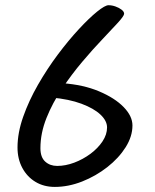

<svg xmlns="http://www.w3.org/2000/svg" viewBox="-20 -740 596 740"><path d="M47.5 -171.5Q47.5 -227.9 69.3 -289.8Q91.1 -351.8 126.4 -413.3Q161.8 -474.9 202.9 -529.8Q244.1 -584.7 284 -627.7Q323.9 -670.7 354.4 -695.3Q385 -719.9 398.2 -719.9Q411.4 -719.9 425.2 -715Q439.1 -710.1 448.7 -702.6Q458.4 -695.2 458.4 -687Q458.4 -679 435.1 -653.2Q411.7 -627.4 374.9 -588.9Q338.1 -550.5 297.1 -501.9Q256.1 -453.4 219.3 -398.4Q182.4 -343.5 159.1 -285.1Q135.8 -226.7 135.8 -168.8Q135.8 -133.9 154.2 -117.2Q172.7 -100.5 200.4 -100.5Q232.4 -100.5 266.1 -113.1Q299.8 -125.8 328.7 -147.2Q357.5 -168.7 375.1 -195.1Q392.6 -221.5 392.6 -248.7Q392.6 -274.5 367 -298.5Q341.4 -322.5 293.9 -340.2Q246.4 -357.9 179.9 -363.9L220.3 -419.3Q301.1 -413.7 362 -387.9Q422.8 -362.2 456.7 -327.2Q490.5 -292.3 490.5 -256.5Q490.5 -214.1 464.1 -172.3Q437.7 -130.5 393.7 -96Q349.7 -61.5 296.7 -40.5Q243.7 -19.6 191.2 -19.6Q149 -19.6 116.8 -39Q84.5 -58.4 66 -92.9Q47.5 -127.5 47.5 -171.5Z"/></svg>

Font: Kalam Variable Light
Style: Regular
Weight: 300
Designer: Lipi Raval, Jonny Pinhorn
Foundry: Indian Type Foundry
Version: Version 3.000